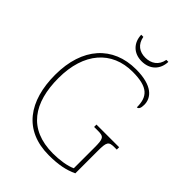

<svg xmlns="http://www.w3.org/2000/svg" viewBox="-253 -1016 1150 1150"><g transform="rotate(45 322.0 -441.0)"><path d="M368 -781C439 -781 482 -827 484 -892H467C457 -837 417 -812 368 -812C319 -812 282 -837 272 -892H254C256 -827 299 -781 368 -781ZM373 10C453 10 509 -1 562 -26V-214C562 -291 568 -302 618 -302H637V-322H445V-302H478C528 -302 534 -291 534 -214V-41C499 -24 439 -15 383 -15C175 -15 87 -150 87 -358C87 -573 199 -699 375 -699C507 -699 543 -654 543 -566C556 -566 564 -579 564 -608C564 -667 518 -724 379 -724C183 -724 59 -588 59 -358C59 -137 161 10 373 10Z"/></g></svg>

Font: Noto Serif Georgian Thin
Style: Regular
Weight: 100
Designer: Monotype Design Team, Akaki Razmadze
Foundry: Google LLC
Version: Version 2.003